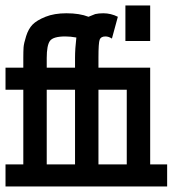

<svg xmlns="http://www.w3.org/2000/svg" viewBox="-20 -676 626 696"><path d="M0 0V-80.1H64.5V-350.6H0V-430.7H64.5V-466.8Q64.5 -489.3 65.4 -503.9Q66.4 -518.6 74.7 -544.9Q83 -571.3 98.1 -586.9Q113.3 -602.5 145 -615.2Q176.8 -627.9 220.7 -627.9Q268.6 -627.9 300.8 -615.2Q309.6 -619.1 325.2 -625Q337.9 -627.9 354.5 -627.9Q381.8 -627.9 407.2 -615.2L385.7 -536.1Q374 -543.9 362.3 -543.9Q345.7 -543.9 341.3 -532.2Q336.9 -520.5 336.9 -466.8V-430.7H524.4V-80.1H585.9V0ZM149.4 -350.6V-80.1H252V-350.6ZM439.5 -80.1V-350.6H336.9V-80.1ZM149.4 -465.8V-430.7H252V-466.8Q252 -499 256.8 -540Q235.4 -543.9 216.8 -543.9Q172.9 -543.9 161.1 -527.8Q149.4 -511.7 149.4 -465.8ZM434.6 -527.3V-656.2H524.4V-527.3Z"/></svg>

Font: Thabit-Bold
Style: Bold
Weight: 700
Designer: Regenerated by Nadim Shaikli
Foundry: MAK Alagha
Version: 0.01